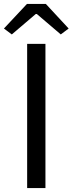

<svg xmlns="http://www.w3.org/2000/svg" viewBox="-38 -956 369 976"><path d="M100 0H193V-733H100ZM-18 -811 22 -781 144 -885H149L271 -781L311 -811L195 -936H99Z"/></svg>

Font: Noto Sans CJK JP Regular
Style: Regular
Weight: 400
Designer: Ryoko NISHIZUKA (kana & ideographs); Paul D. Hunt (Latin, Greek & Cyrillic); Wenlong ZHANG (bopomofo); Sandoll Communica
Foundry: Adobe Systems Incorporated
Version: Version 1.001;PS 1.001;hotconv 1.0.78;makeotf.lib2.5.61930